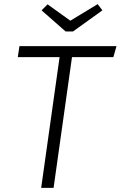

<svg xmlns="http://www.w3.org/2000/svg" viewBox="-20 -908 583 928"><path d="M528 -632H328L239 0H179L268 -632H66L74 -685H543ZM475 -858 333 -756H297L181 -858L210 -887L320 -808L452 -888Z"/></svg>

Font: FiraGO Light
Style: Italic
Weight: 300
Italic angle: -8°
Designer: bBox Type GmbH
Foundry: bBox Type GmbH
Version: Version 1.001